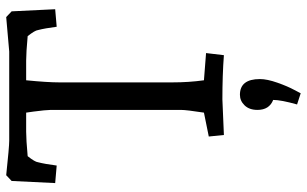

<svg xmlns="http://www.w3.org/2000/svg" viewBox="-210 -546 1014 635"><g transform="rotate(-90 297.5 -228.0)"><path d="M585 -553 527 -548Q522 -587 516 -610Q515 -620 496 -644Q441 -649 415 -649H350Q343 -579 343 -538V-167Q343 -110 350 -61L440 -54L433 5Q367 0 287 0L169 5L164 -45L243 -61Q252 -119 252 -137V-568Q252 -575 250.5 -590.5Q249 -606 246.5 -624.5Q244 -643 243 -649H180Q154 -649 99 -644Q80 -620 79 -610Q73 -587 68 -548L10 -553L17 -697L36 -715Q130 -705 150 -705H445L559 -715L578 -697ZM252 116Q252 89 267 73.5Q282 58 302 58Q354 58 354 124Q354 148 342 182Q330 216 318 238L307 259L270 247Q285 194 285 168Q252 155 252 116Z"/></g></svg>

Font: Andada
Style: Regular
Weight: 400
Designer: Carolina Giovagnoli
Foundry: Carolina Giovagnoli
Version: Version 1.003